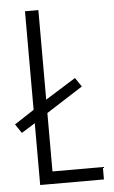

<svg xmlns="http://www.w3.org/2000/svg" viewBox="-54 -750 467 786"><g transform="rotate(-5 179.5 -357.0)"><path d="M79 0H341V-51H134V-291L284 -387L259 -424L134 -346V-714H79V-309L-2 -256L23 -219L79 -254Z"/></g></svg>

Font: Noto Sans Lao Looped ExtraCondensed Light
Style: Regular
Weight: 300
Width: 2
Designer: Mark Frömberg, Ben Mitchell
Foundry: The Fontpad Ltd
Version: Version 1.002